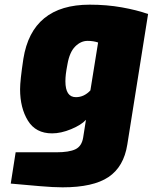

<svg xmlns="http://www.w3.org/2000/svg" viewBox="-20 -565 654 822"><path d="M26 221 47 87H221Q276 87 303 74Q330 61 336 24L348 -52Q328 -30 284.5 -12Q241 6 203 6Q133 6 99.5 -48.5Q66 -103 66 -183Q66 -220 80 -313Q117 -545 364 -545Q437 -545 501.5 -533.5Q566 -522 614 -505L525 54Q510 149 444.5 193Q379 237 248 237Q209 237 151 232ZM367 -178 400 -383Q380 -390 355 -390Q326 -390 302 -366Q278 -342 269 -291Q264 -265 262 -248.5Q260 -232 260 -217Q260 -149 305 -149Q340 -149 367 -178Z"/></svg>

Font: Exo Black
Style: Italic
Weight: 900
Italic angle: -9°
Designer: Natanael Gama
Foundry: Natanael Gama
Version: Version 1.500; ttfautohint (v1.6)